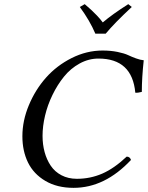

<svg xmlns="http://www.w3.org/2000/svg" viewBox="-20 -904 719 934"><path d="M337.9 9.8Q257.8 9.8 200.7 -23.9Q143.6 -57.6 116.2 -113.5Q88.9 -169.4 88.9 -241.2Q88.9 -316.9 120.4 -392.3Q151.9 -467.8 203.9 -526.4Q255.9 -585 328.6 -621.6Q401.4 -658.2 479 -658.2Q518.6 -658.2 551.8 -651.4Q585 -644.5 603 -636Q621.1 -627.4 641.8 -619.9Q662.6 -612.3 679.2 -610.8Q669.9 -524.9 669.9 -457Q664.1 -455.1 653.3 -453.6Q642.6 -452.1 638.2 -453.1Q623 -619.1 459 -619.1Q411.1 -619.1 367.2 -595Q323.2 -570.8 291.3 -531.2Q259.3 -491.7 235.4 -442.4Q211.4 -393.1 199.2 -341.6Q187 -290 187 -243.2Q187 -201.2 197 -164.3Q207 -127.4 226.8 -97.9Q246.6 -68.4 279.3 -51.3Q312 -34.2 354 -34.2Q418.9 -34.2 477.1 -59.3Q535.2 -84.5 596.2 -142.1Q611.8 -142.1 617.2 -126Q490.2 9.8 337.9 9.8ZM494.1 -740.2H443.8Q417 -803.7 368.2 -870.1L392.1 -883.8Q414.1 -864.7 424.8 -855Q435.5 -845.2 451.4 -828.6Q467.3 -812 480 -794.9Q526.4 -834.5 604 -883.8L621.1 -870.1Q537.1 -792 494.1 -740.2Z"/></svg>

Font: Common Serif News
Style: Italic
Weight: 450
Italic angle: -12°
Designer: Philipp H. Poll, Khaled Hosny
Foundry: Stefan Peev, Context Ltd.
Version: Version 1.026